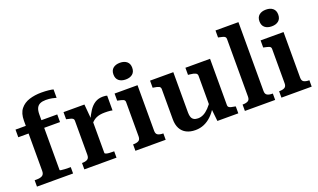

<svg xmlns="http://www.w3.org/2000/svg" viewBox="-81 -1234 2811 1699"><g transform="rotate(-20 1325.0 -384.5)"><path d="M31 -539H424V-467H31ZM469 -758V-679Q457 -683 430.5 -688.5Q404 -694 372 -694Q340 -694 318.5 -684.5Q297 -675 286 -653Q275 -631 275 -591V-69Q275 -66 288 -64Q301 -62 320 -61Q339 -60 358 -60H377V0H37V-60H55Q90 -60 109 -71.5Q128 -83 128 -114V-587Q128 -657 159.5 -696.5Q191 -736 243 -752.5Q295 -769 357 -769Q395 -769 426 -765.5Q457 -762 469 -758Z M896 -544V-405Q889 -407 876.5 -408.5Q864 -410 850.5 -410.5Q837 -411 824 -411Q800 -411 780 -407.5Q760 -404 742.5 -396Q725 -388 710 -374.5Q695 -361 680 -342L678 -382Q702 -436 726.5 -473Q751 -510 782.5 -529.5Q814 -549 857 -549Q870 -549 881 -547.5Q892 -546 896 -544ZM483 0V-60H486Q516 -60 534 -70.5Q552 -81 552 -112V-433Q552 -445 545.5 -451.5Q539 -458 525.5 -462Q512 -466 492 -470L483 -472V-539H680L693 -390L699 -394V-77Q699 -70 711 -66Q723 -62 739.5 -61Q756 -60 771 -60H786V0Z M1101 -622Q1060 -622 1036 -642Q1012 -662 1012 -701Q1012 -739 1036 -759Q1060 -779 1101 -779Q1141 -779 1165 -759Q1189 -739 1189 -701Q1189 -662 1165 -642Q1141 -622 1101 -622ZM1180 -539V-109Q1180 -80 1198 -70Q1216 -60 1247 -60H1249V0H964V-60H967Q998 -60 1016 -70Q1034 -80 1034 -109V-433Q1034 -451 1019 -457.5Q1004 -464 973 -470L964 -472V-539Z M1517 -539V-158Q1517 -133 1523.5 -115.5Q1530 -98 1545 -89Q1560 -80 1584 -80Q1611 -80 1636.5 -93Q1662 -106 1687.5 -132.5Q1713 -159 1739 -199L1737 -128Q1712 -85 1680 -54Q1648 -23 1610 -6.5Q1572 10 1528 10Q1479 10 1443.5 -8Q1408 -26 1389 -61.5Q1370 -97 1370 -149V-433Q1370 -451 1355.5 -458.5Q1341 -466 1310 -470L1298 -472V-539ZM1863 -539V-101Q1863 -90 1870.5 -83.5Q1878 -77 1892 -73.5Q1906 -70 1926 -67L1933 -65V0H1736L1723 -121L1716 -127V-433Q1716 -451 1699 -459Q1682 -467 1651 -470L1631 -472V-539Z M2210 -758V-109Q2210 -80 2228 -70Q2246 -60 2277 -60H2280V0H1995V-60H1997Q2028 -60 2046 -70Q2064 -80 2064 -109V-652Q2064 -665 2057.5 -671.5Q2051 -678 2037.5 -682Q2024 -686 2004 -690L1994 -692V-758Z M2476 -622Q2435 -622 2411 -642Q2387 -662 2387 -701Q2387 -739 2411 -759Q2435 -779 2476 -779Q2516 -779 2540 -759Q2564 -739 2564 -701Q2564 -662 2540 -642Q2516 -622 2476 -622ZM2555 -539V-109Q2555 -80 2573 -70Q2591 -60 2622 -60H2624V0H2339V-60H2342Q2373 -60 2391 -70Q2409 -80 2409 -109V-433Q2409 -451 2394 -457.5Q2379 -464 2348 -470L2339 -472V-539Z"/></g></svg>

Font: Roboto Serif SemiBold
Style: Regular
Weight: 600
Designer: Greg Gazdowicz
Foundry: Commercial Type
Version: Version 1.008